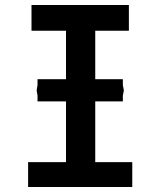

<svg xmlns="http://www.w3.org/2000/svg" viewBox="-20 -745 640 765"><path d="M92 -99H243V-341H129.5V-364L126 -385L129.5 -406V-429.5H243V-622.5H105.5V-725H493.5V-622.5H359.5V-429.5H469.5V-406L473.5 -385L469.5 -364V-341H359.5V-99H507V0H92Z"/></svg>

Font: JuliaMono SemiBold
Style: Regular
Weight: 600
Monospace: yes
Designer: cormullion
Foundry: corm
Version: Version 0.055; ttfautohint (v1.8.4)